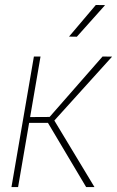

<svg xmlns="http://www.w3.org/2000/svg" viewBox="-20 -757 474 777"><path d="M144 -528.3 53.2 0H26.4L117.2 -528.3ZM433.6 -527.8 191.4 -259.8H86.9L90.3 -283.2L180.7 -283.7L395 -528.3ZM328.6 0 172.9 -261.7 190.9 -284.2 362.3 0ZM259.3 -608.9 367.7 -736.8 405.3 -736.3 291 -608.4Z"/></svg>

Font: Roboto Condensed Thin
Style: Italic
Weight: 250
Italic angle: -12°
Designer: Christian Robertson
Foundry: Google
Version: Version 3.008; 2023